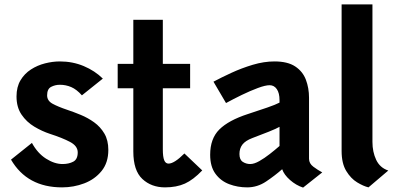

<svg xmlns="http://www.w3.org/2000/svg" viewBox="-20 -840 1808 872"><path d="M262 11Q103.5 11 30 -115L125 -191Q150.5 -144 189 -119.5Q227.5 -95 264 -95Q292.5 -95 312.8 -105.8Q333 -116.5 333 -148Q333 -177 298 -195.5Q263 -214 207 -232Q170.5 -244 135.5 -265Q100.5 -286 77.8 -319.5Q55 -353 55 -402Q55 -445 73 -475.2Q91 -505.5 120.5 -524.5Q150 -543.5 184.5 -552.2Q219 -561 252 -561Q310 -561 360.5 -539.8Q411 -518.5 447 -483L352 -407Q328 -434 303.5 -444.5Q279 -455 252 -455Q230.5 -455 212.2 -445.5Q194 -436 194 -407Q194 -382.5 218.5 -369Q243 -355.5 286 -341Q314.5 -331.5 346.8 -318.2Q379 -305 407.5 -284.5Q436 -264 454 -233.5Q472 -203 472 -159Q472 -101 441.2 -63.2Q410.5 -25.5 362.5 -7.2Q314.5 11 262 11Z M729.5 11Q667.5 11 626.5 -27.2Q585.5 -65.5 585.5 -152V-439H514.5V-550H585.5V-750H719.5V-550H843.5V-439H719.5V-162Q719.5 -127.5 725.8 -112.2Q732 -97 745.5 -97Q771.5 -97 817.5 -143L898.5 -66Q858 -23.5 819.8 -6.2Q781.5 11 729.5 11Z M1102.5 11Q1059.5 11 1021 -3.5Q982.5 -18 958.5 -50.8Q934.5 -83.5 934.5 -137Q934.5 -210.5 976.2 -252Q1018 -293.5 1105.5 -322Q1156 -338.5 1193.8 -351.5Q1231.5 -364.5 1249.5 -374V-385Q1249.5 -417.5 1237.2 -435.2Q1225 -453 1204.5 -453Q1185 -453 1150.8 -440.2Q1116.5 -427.5 1078 -408.8Q1039.5 -390 1006.5 -372L949.5 -469Q984 -487.5 1030.5 -509Q1077 -530.5 1128 -545.8Q1179 -561 1226.5 -561Q1286.5 -561 1320.8 -538.2Q1355 -515.5 1369.2 -478Q1383.5 -440.5 1383.5 -396V-119Q1383.5 -97.5 1403.2 -82.8Q1423 -68 1443.5 -57L1356.5 12Q1324.5 1.5 1297.2 -22.5Q1270 -46.5 1261.5 -71.5Q1228.5 -42.5 1188.8 -15.8Q1149 11 1102.5 11ZM1116.5 -95Q1134 -95 1157.5 -108.2Q1181 -121.5 1205.2 -140.5Q1229.5 -159.5 1249.5 -177V-264Q1236 -256 1200.5 -241.8Q1165 -227.5 1126 -213Q1094.5 -201 1081 -183.5Q1067.5 -166 1067.5 -140.5Q1067.5 -114.5 1082.8 -104.8Q1098 -95 1116.5 -95Z M1653.5 11Q1630.5 5.5 1602 -11.8Q1573.5 -29 1552.5 -63.5Q1531.5 -98 1531.5 -154V-820H1671.5V-195.5Q1671.5 -150 1688.5 -114Q1705.5 -78 1743.5 -65.5Z"/></svg>

Font: Junction
Style: Bold
Weight: 700
Designer: Caroline Hadilaksono
Foundry: Caroline Hadilaksono, Tyler Finck, The League of Moveable Type
Version: Version 2.000; ttfautohint (v1.8.3)